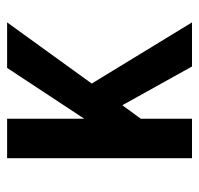

<svg xmlns="http://www.w3.org/2000/svg" viewBox="-30 -530 560 540"><g transform="rotate(-90 250.0 -260.0)"><path d="M75 0V-520H186V-303L329 -520H457L285 -282L457 0H333L224 -196L186 -144V0Z"/></g></svg>

Font: Iosevka Fixed
Style: Bold
Weight: 700
Monospace: yes
Designer: Belleve Invis
Foundry: Belleve Invis
Version: Version 32.3.0